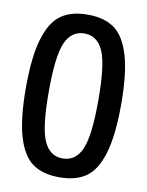

<svg xmlns="http://www.w3.org/2000/svg" viewBox="-84 -801 669 872"><g transform="rotate(10 250.0 -365.0)"><path d="M336.9 -591.8Q309.6 -653.3 250 -653.3Q190.4 -653.3 163.1 -591.8Q135.7 -530.3 135.7 -365.2Q135.7 -200.2 163.1 -138.7Q190.4 -77.1 250 -77.1Q309.6 -77.1 336.9 -138.7Q364.3 -200.2 364.3 -365.2Q364.3 -530.3 336.9 -591.8ZM374 -23.9Q327.1 9.8 250 9.8Q172.9 9.8 126 -23.9Q79.1 -57.6 54.7 -140.6Q30.3 -223.6 30.3 -364.7Q30.3 -505.9 54.7 -588.9Q79.1 -671.9 126 -706.1Q172.9 -740.2 250 -740.2Q327.1 -740.2 374 -706.1Q420.9 -671.9 445.3 -588.9Q469.7 -505.9 469.7 -364.7Q469.7 -223.6 445.3 -140.6Q420.9 -57.6 374 -23.9Z"/></g></svg>

Font: Rounded Mgen+ 1mn medium
Style: Regular
Weight: 500
Designer: [Source Han Sans]
Ryoko NISHIZUKA  (kana & ideographs); Paul D. Hunt (Latin, Greek & Cyrillic); Wenlong ZHANG  (bopomofo
Version: Version 1.059.20150602